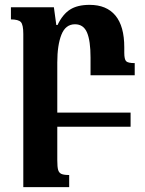

<svg xmlns="http://www.w3.org/2000/svg" viewBox="-20 -522 598 791"><path d="M353 -212V-285Q353 -354 338.5 -388Q324 -422 289 -422Q250 -422 233 -379Q216 -336 216 -265V-58H518V0H216V138Q216 166 219.5 178Q223 190 233 194.5Q243 199 265 199V249H76V-382Q76 -420 66 -431Q56 -442 25 -442V-492H202L212 -419H217Q238 -463 268.5 -482.5Q299 -502 349 -502Q419 -502 455.5 -458Q492 -414 492 -327V-305Q492 -278 499.5 -270Q507 -262 535 -262V-212Z"/></svg>

Font: Noto Serif Armenian SmBd Narrow
Style: Regular
Weight: 600
Width: 4
Designer: Monotype Design team
Foundry: Monotype Imaging Inc.
Version: Version 1.000